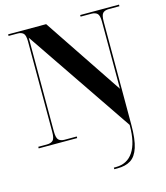

<svg xmlns="http://www.w3.org/2000/svg" viewBox="-135 -817 1006 1161"><g transform="rotate(-15 367.5 -237.0)"><path d="M435 240V230H448Q519 230 556.5 173.5Q594 117 594 10V5L141 -662V-76Q141 -34 154 -22Q167 -10 190 -10H267V0H26V-10H80Q105 -10 118 -22Q131 -34 131 -76V-641Q131 -681 118 -692.5Q105 -704 83 -704H26V-714H264L594 -221V-641Q594 -681 581 -692.5Q568 -704 545 -704H477V-714H720V-704H653Q629 -704 616.5 -692Q604 -680 604 -638V8Q604 98 587.5 148.5Q571 199 538.5 219.5Q506 240 456 240Z"/></g></svg>

Font: Noto Serif Display SemiCondensed
Style: Bold
Weight: 700
Width: 4
Designer: Monotype Design Team
Foundry: Monotype Imaging Inc.
Version: Version 2.009